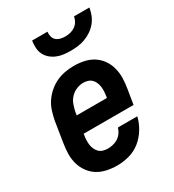

<svg xmlns="http://www.w3.org/2000/svg" viewBox="-181 -842 862 952"><g transform="rotate(-30 250.0 -366.0)"><path d="M210 8Q180 8 151 2Q122 -4 98.5 -18.5Q75 -33 58.5 -55.5Q42 -78 34 -105.5Q26 -133 26.5 -162.5Q27 -192 32 -222L51 -342Q56 -367 64 -392Q72 -417 87 -439Q102 -461 123 -479Q144 -497 168 -508Q192 -519 217.5 -523.5Q243 -528 267 -528Q297 -528 325.5 -522Q354 -516 377.5 -501Q401 -486 417 -463.5Q433 -441 440.5 -413.5Q448 -386 447.5 -356.5Q447 -327 442 -298L428 -212H142V-207Q139 -193 138.5 -179Q138 -165 139.5 -152Q141 -139 146.5 -126.5Q152 -114 161 -105Q170 -96 183 -92Q196 -88 210 -88Q224 -88 239.5 -91.5Q255 -95 268.5 -103.5Q282 -112 291.5 -125.5Q301 -139 305 -154H416Q408 -120 389 -88.5Q370 -57 341.5 -34Q313 -11 278 -1.5Q243 8 210 8ZM158 -308H331L332 -313Q334 -327 335 -341Q336 -355 334.5 -368Q333 -381 328 -393.5Q323 -406 314 -415Q305 -424 292.5 -428Q280 -432 266 -432Q247 -432 227.5 -424Q208 -416 193.5 -400.5Q179 -385 172 -365.5Q165 -346 161 -327ZM293 -600Q273 -600 253 -602.5Q233 -605 215 -612.5Q197 -620 182.5 -632.5Q168 -645 159.5 -662Q151 -679 150 -699.5Q149 -720 152 -740H240Q238 -726 241.5 -712.5Q245 -699 254.5 -690.5Q264 -682 277.5 -678.5Q291 -675 306 -675Q320 -675 334.5 -678.5Q349 -682 361.5 -690.5Q374 -699 382 -712.5Q390 -726 392 -740H480Q477 -720 469 -699.5Q461 -679 447 -662Q433 -645 414.5 -632.5Q396 -620 375.5 -612.5Q355 -605 334 -602.5Q313 -600 293 -600Z"/></g></svg>

Font: Iosevka SS04 Oblique
Style: Bold
Weight: 700
Italic angle: -9°
Monospace: yes
Designer: Belleve Invis
Foundry: Belleve Invis
Version: Version 19.0.0; ttfautohint (v1.8.4)